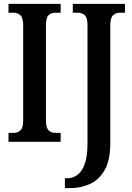

<svg xmlns="http://www.w3.org/2000/svg" viewBox="-20 -734 685 994"><path d="M24 0V-46H52Q71 -46 85.5 -59Q100 -72 100 -110V-602Q100 -642 85.5 -655Q71 -668 52 -668H24V-714H294V-668H266Q244 -668 231 -655Q218 -642 218 -601V-110Q218 -73 231.5 -59.5Q245 -46 266 -46H294V0ZM316 240V189H329Q356 189 380 172Q404 155 418.5 115.5Q433 76 433 7V-605Q433 -643 418.5 -655.5Q404 -668 384 -668H357V-714H627V-668H600Q580 -668 565.5 -655Q551 -642 551 -602V6Q551 96 521.5 147Q492 198 444.5 219Q397 240 343 240Z"/></svg>

Font: Noto Serif Tamil ExtraCondensed SemiBold
Style: Italic
Weight: 600
Width: 2
Italic angle: -12°
Designer: Indian Type Foundry, Tom Grace, and the Monotype Design Team
Foundry: Monotype Imaging Inc.
Version: Version 2.003; ttfautohint (v1.8.4.7-5d5b)